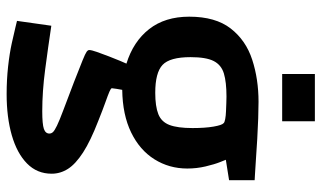

<svg xmlns="http://www.w3.org/2000/svg" viewBox="-220 -594 992 593"><g transform="rotate(90 276.5 -297.0)"><path d="M270 179Q226 179 185 174.5Q144 170 112.5 163Q81 156 62.5 151.5Q44 147 44 147L59 41Q126 51 194 60Q262 69 323 69Q363 69 377.5 64Q392 59 392 47Q392 41 387.5 36Q383 31 367.5 23.5Q352 16 320 4Q288 -8 233 -29Q187 -47 166 -55.5Q145 -64 139.5 -68Q134 -72 134 -76Q134 -83 140 -100Q146 -117 153.5 -136.5Q161 -156 167.5 -171.5Q174 -187 176 -191Q108 -212 69.5 -261Q31 -310 31 -385Q31 -466 67.5 -513Q104 -560 164 -579.5Q224 -599 294 -599Q314 -599 345 -598Q376 -597 409 -595Q442 -593 471 -591Q500 -589 518 -588Q536 -587 536 -587V-508L473 -498Q473 -498 480 -480.5Q487 -463 493.5 -435.5Q500 -408 500 -379Q500 -323 471.5 -277.5Q443 -232 388.5 -205.5Q334 -179 257 -178Q256 -173 254 -161Q252 -149 252 -146Q252 -143 262.5 -138.5Q273 -134 295.5 -126Q318 -118 353 -104Q415 -80 450.5 -57Q486 -34 501 -10.5Q516 13 516 40Q516 85 484.5 116Q453 147 397.5 163Q342 179 270 179ZM266 -280Q308 -280 332 -289.5Q356 -299 365.5 -324Q375 -349 375 -395Q375 -434 370.5 -460Q366 -486 360 -491Q358 -494 347.5 -496Q337 -498 323.5 -498.5Q310 -499 298 -499.5Q286 -500 278 -500Q233 -500 206.5 -492Q180 -484 168 -460.5Q156 -437 156 -389Q156 -325 180 -302.5Q204 -280 266 -280ZM208 -672V-773H354V-672Z"/></g></svg>

Font: Ruda ExtraBold
Style: Regular
Weight: 800
Designer: Mariela Monsalve and Angelina Sanchez
Foundry: Mariela Monsalve and Angelina Sanchez
Version: Version 2.000